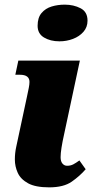

<svg xmlns="http://www.w3.org/2000/svg" viewBox="-20 -797 400 827"><path d="M236 -619Q197 -619 169.5 -635.5Q142 -652 142 -686Q142 -721 159 -741Q176 -761 202.5 -769Q229 -777 259 -777Q297 -777 327 -761.5Q357 -746 357 -708Q357 -680 339.5 -660Q322 -640 294.5 -629.5Q267 -619 236 -619ZM192 10Q133 10 101 -7.5Q69 -25 56.5 -52.5Q44 -80 44 -110Q44 -138 50 -165L96 -380Q101 -403 104 -418.5Q107 -434 107 -444Q107 -475 66 -475H46L59 -536H324L256 -218Q249 -187 245 -161.5Q241 -136 241 -120Q241 -102 249 -92.5Q257 -83 269 -83Q284 -83 295.5 -89Q307 -95 322 -106L349 -68Q324 -39 289 -14.5Q254 10 192 10Z"/></svg>

Font: Noto Serif Black
Style: Italic
Weight: 900
Italic angle: -12°
Designer: Monotype Design Team
Foundry: Monotype Imaging Inc.
Version: Version 2.013